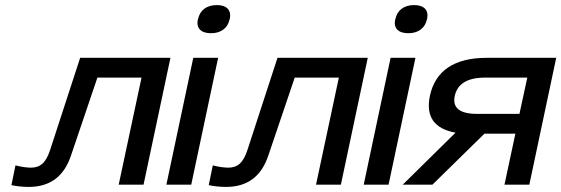

<svg xmlns="http://www.w3.org/2000/svg" viewBox="-20 -728 2213 757"><path d="M260 -115 364 -422H538L448 0H546L652 -500H296L178 -138C161 -85 138 -67 102 -67C87 -67 63 -70 41 -76L25 2C43 6 70 9 93 9C179 9 233 -34 260 -115Z M742 -500 636 0H734L840 -500ZM760 -651C753 -618 771 -597 812 -597C852 -597 878 -618 885 -651L886 -653C893 -687 875 -708 835 -708C794 -708 768 -687 761 -653Z M1038 -115 1142 -422H1316L1226 0H1324L1430 -500H1074L956 -138C939 -85 916 -67 880 -67C865 -67 841 -70 819 -76L803 2C821 6 848 9 871 9C957 9 1011 -34 1038 -115Z M1520 -500 1414 0H1512L1618 -500ZM1538 -651C1531 -618 1549 -597 1590 -597C1630 -597 1656 -618 1663 -651L1664 -653C1671 -687 1653 -708 1613 -708C1572 -708 1546 -687 1539 -653Z M2173 -500H1899C1771 -500 1696 -449 1675 -350C1658 -268 1692 -220 1776 -205L1568 0H1685L1890 -201H2012L1969 0H2067ZM1773 -350C1783 -396 1821 -422 1892 -422H2059L2028 -279H1861C1792 -279 1763 -303 1773 -350Z"/></svg>

Font: LT Wave
Style: Italic
Weight: 400
Designer: Daniel Lyons
Version: Version 2.5 (Glyphs App)